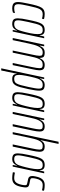

<svg xmlns="http://www.w3.org/2000/svg" viewBox="1051 -1834 969 3111"><g transform="rotate(90 1535.5 -278.5)"><path d="M117 8Q79 8 56 -1.5Q33 -11 23 -31.5Q13 -52 13 -83Q13 -114 20 -156Q27 -198 39 -254Q55 -334 70 -385Q85 -436 103 -465.5Q121 -495 146 -506.5Q171 -518 205 -518Q226 -518 251 -515Q276 -512 290 -507L283 -474Q269 -479 249 -482.5Q229 -486 212 -486Q184 -486 164 -476Q144 -466 129.5 -441Q115 -416 102.5 -371Q90 -326 75 -256Q62 -198 55 -158Q48 -118 48 -90Q48 -63 55.5 -49Q63 -35 78 -29.5Q93 -24 115 -24Q134 -24 155.5 -27.5Q177 -31 192 -37L185 -4Q172 1 153 4.5Q134 8 117 8Z M373 8Q340 8 318.5 0Q297 -8 287 -27.5Q277 -47 277 -81Q277 -110 283 -153.5Q289 -197 302 -255Q318 -335 332.5 -386.5Q347 -438 364.5 -466.5Q382 -495 406 -506.5Q430 -518 464 -518Q484 -518 503.5 -513Q523 -508 536 -490.5Q549 -473 549 -435H553L572 -510H600L491 0H465L477 -69H473Q459 -35 441 -18.5Q423 -2 405.5 3Q388 8 373 8ZM374 -24Q397 -24 415.5 -33Q434 -42 448 -60Q462 -78 471 -105Q478 -124 486 -152Q494 -180 502.5 -213.5Q511 -247 518 -282Q525 -317 529 -349Q533 -381 533 -406Q533 -450 518.5 -468Q504 -486 469 -486Q442 -486 424 -478Q406 -470 392.5 -446.5Q379 -423 366 -377Q353 -331 337 -255Q324 -194 316.5 -153Q309 -112 309 -86Q309 -60 316.5 -46.5Q324 -33 338.5 -28.5Q353 -24 374 -24Z M596 0 703 -510H730L718 -437H723Q731 -457 743.5 -475.5Q756 -494 777 -506Q798 -518 829 -518Q885 -518 901.5 -500Q918 -482 918 -437H923Q931 -458 944 -476.5Q957 -495 978 -506.5Q999 -518 1029 -518Q1079 -518 1099 -498.5Q1119 -479 1119 -432Q1119 -410 1114.5 -383Q1110 -356 1102 -320L1035 0H1001L1067 -315Q1075 -356 1080 -385.5Q1085 -415 1085 -434Q1085 -466 1071.5 -476Q1058 -486 1029 -486Q994 -486 972 -470.5Q950 -455 935.5 -426Q921 -397 910.5 -356Q900 -315 889 -264L833 0H799L865 -315Q874 -356 879 -386Q884 -416 884 -436Q884 -468 870.5 -477Q857 -486 829 -486Q794 -486 770.5 -466.5Q747 -447 731.5 -414.5Q716 -382 705.5 -343Q695 -304 686 -264L630 0Z M1087 186 1235 -510H1261L1249 -441H1253Q1268 -475 1285.5 -491.5Q1303 -508 1320.5 -513Q1338 -518 1352 -518Q1386 -518 1407.5 -510Q1429 -502 1439 -483Q1449 -464 1449 -429Q1449 -400 1442.5 -356.5Q1436 -313 1424 -255Q1407 -175 1392.5 -123.5Q1378 -72 1360.5 -43.5Q1343 -15 1319.5 -3.5Q1296 8 1261 8Q1234 8 1215.5 1Q1197 -6 1188 -22Q1179 -38 1178 -64H1174L1122 186ZM1256 -24Q1283 -24 1301.5 -32Q1320 -40 1333.5 -63.5Q1347 -87 1360 -133Q1373 -179 1389 -255Q1402 -316 1409 -357Q1416 -398 1416 -424Q1416 -450 1409 -463.5Q1402 -477 1388 -481.5Q1374 -486 1352 -486Q1329 -486 1310.5 -477Q1292 -468 1278 -450Q1264 -432 1254 -405Q1247 -386 1239 -355.5Q1231 -325 1223 -289.5Q1215 -254 1208 -218Q1201 -182 1197 -152Q1193 -122 1193 -104Q1193 -61 1207.5 -42.5Q1222 -24 1256 -24Z M1570 8Q1537 8 1515.5 0Q1494 -8 1484 -27.5Q1474 -47 1474 -81Q1474 -110 1480 -153.5Q1486 -197 1499 -255Q1515 -335 1529.5 -386.5Q1544 -438 1561.5 -466.5Q1579 -495 1603 -506.5Q1627 -518 1661 -518Q1681 -518 1700.5 -513Q1720 -508 1733 -490.5Q1746 -473 1746 -435H1750L1769 -510H1797L1688 0H1662L1674 -69H1670Q1656 -35 1638 -18.5Q1620 -2 1602.5 3Q1585 8 1570 8ZM1571 -24Q1594 -24 1612.5 -33Q1631 -42 1645 -60Q1659 -78 1668 -105Q1675 -124 1683 -152Q1691 -180 1699.5 -213.5Q1708 -247 1715 -282Q1722 -317 1726 -349Q1730 -381 1730 -406Q1730 -450 1715.5 -468Q1701 -486 1666 -486Q1639 -486 1621 -478Q1603 -470 1589.5 -446.5Q1576 -423 1563 -377Q1550 -331 1534 -255Q1521 -194 1513.5 -153Q1506 -112 1506 -86Q1506 -60 1513.5 -46.5Q1521 -33 1535.5 -28.5Q1550 -24 1571 -24Z M1793 0 1900 -510H1927L1915 -437H1919Q1927 -457 1940 -475.5Q1953 -494 1974 -506Q1995 -518 2026 -518Q2056 -518 2074.5 -510Q2093 -502 2102 -484Q2111 -466 2111 -435Q2111 -414 2107 -385Q2103 -356 2095 -320L2027 0H1992L2058 -315Q2066 -355 2071 -383.5Q2076 -412 2076 -432Q2076 -455 2070.5 -466.5Q2065 -478 2052.5 -482Q2040 -486 2019 -486Q1986 -486 1964 -467Q1942 -448 1927 -416Q1912 -384 1902 -344.5Q1892 -305 1883 -264L1827 0Z M2121 0 2277 -743H2312L2251 -454H2255Q2261 -466 2271.5 -481Q2282 -496 2301.5 -507Q2321 -518 2352 -518Q2384 -518 2403 -509.5Q2422 -501 2430.5 -482.5Q2439 -464 2439 -432Q2439 -412 2434 -381Q2429 -350 2423 -320L2355 0H2320L2386 -315Q2394 -355 2399 -383.5Q2404 -412 2404 -432Q2404 -466 2390 -476Q2376 -486 2345 -486Q2312 -486 2290 -467Q2268 -448 2254 -416Q2240 -384 2230 -344.5Q2220 -305 2211 -264L2155 0Z M2561 8Q2528 8 2506.5 0Q2485 -8 2475 -27.5Q2465 -47 2465 -81Q2465 -110 2471 -153.5Q2477 -197 2490 -255Q2506 -335 2520.5 -386.5Q2535 -438 2552.5 -466.5Q2570 -495 2594 -506.5Q2618 -518 2652 -518Q2672 -518 2691.5 -513Q2711 -508 2724 -490.5Q2737 -473 2737 -435H2741L2760 -510H2788L2679 0H2653L2665 -69H2661Q2647 -35 2629 -18.5Q2611 -2 2593.5 3Q2576 8 2561 8ZM2562 -24Q2585 -24 2603.5 -33Q2622 -42 2636 -60Q2650 -78 2659 -105Q2666 -124 2674 -152Q2682 -180 2690.5 -213.5Q2699 -247 2706 -282Q2713 -317 2717 -349Q2721 -381 2721 -406Q2721 -450 2706.5 -468Q2692 -486 2657 -486Q2630 -486 2612 -478Q2594 -470 2580.5 -446.5Q2567 -423 2554 -377Q2541 -331 2525 -255Q2512 -194 2504.5 -153Q2497 -112 2497 -86Q2497 -60 2504.5 -46.5Q2512 -33 2526.5 -28.5Q2541 -24 2562 -24Z M2868 8Q2848 8 2828 6Q2808 4 2792.5 1.5Q2777 -1 2770 -3L2777 -36Q2782 -35 2791 -33Q2800 -31 2812.5 -29Q2825 -27 2839 -25.5Q2853 -24 2867 -24Q2900 -24 2920.5 -39Q2941 -54 2953.5 -81Q2966 -108 2973 -142Q2976 -156 2978.5 -170.5Q2981 -185 2981 -200Q2981 -221 2973 -226.5Q2965 -232 2950 -235L2880 -250Q2856 -255 2844 -271Q2832 -287 2832 -316Q2832 -323 2833.5 -339Q2835 -355 2839 -371Q2848 -416 2862 -444.5Q2876 -473 2893.5 -489Q2911 -505 2932.5 -511.5Q2954 -518 2978 -518Q2998 -518 3016 -516.5Q3034 -515 3048 -512Q3062 -509 3071 -506L3064 -473Q3060 -475 3047.5 -478Q3035 -481 3017 -483.5Q2999 -486 2978 -486Q2955 -486 2935.5 -477Q2916 -468 2900.5 -445Q2885 -422 2875 -380Q2870 -359 2868.5 -345Q2867 -331 2867 -320Q2867 -299 2874.5 -292.5Q2882 -286 2896 -283L2965 -269Q2981 -266 2992.5 -259.5Q3004 -253 3010.5 -240.5Q3017 -228 3017 -206Q3017 -202 3014.5 -180Q3012 -158 3007 -135Q2999 -98 2987.5 -71Q2976 -44 2959.5 -26.5Q2943 -9 2920.5 -0.5Q2898 8 2868 8Z"/></g></svg>

Font: Saira UltraCondensed Thin
Style: Italic
Weight: 250
Width: 1
Italic angle: -12°
Designer: Hector Gatti with collaboration of the Omnibus-Type team
Foundry: Omnibus-Type
Version: Version 1.101